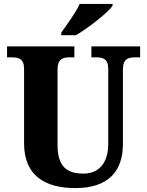

<svg xmlns="http://www.w3.org/2000/svg" viewBox="-20 -951 751 981"><path d="M293 -784V-771H368C431 -808 531 -886 555 -921V-931H387C368 -886 320 -824 293 -784ZM365 10C537 10 608 -80 608 -214V-595C608 -651 636 -658 671 -658H696V-714H447V-658H471C506 -658 533 -651 533 -599V-216C533 -111 479 -64 406 -64C323 -64 274 -99 274 -210V-595C274 -651 302 -658 336 -658H360V-714H16V-658H40C75 -658 103 -651 103 -599V-218C103 -54 210 10 365 10Z"/></svg>

Font: Noto Serif Devanagari SemiCondensed ExtraBold
Style: Regular
Weight: 800
Width: 4
Designer: Universal Thirst, Indian Type Foundry and the Monotype Design Team
Foundry: Monotype Imaging Inc.
Version: Version 2.004